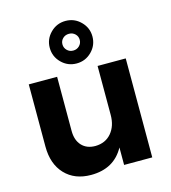

<svg xmlns="http://www.w3.org/2000/svg" viewBox="-119 -906 898 1008"><g transform="rotate(-15 330.0 -402.0)"><path d="M585 -538V0H432V-95Q377 6 252 6Q163 6 110.5 -49.5Q58 -105 58 -200V-538H212V-244Q212 -193 239 -164Q266 -135 313 -135Q368 -136 400 -174Q432 -212 432 -272V-538ZM446 -695Q446 -647 412 -613Q378 -579 330 -579Q282 -579 248 -613Q214 -647 214 -695Q214 -742 248 -776Q282 -810 330 -810Q378 -810 412 -776Q446 -742 446 -695ZM283 -695Q283 -676 296.5 -662.5Q310 -649 330 -649Q350 -649 363.5 -662.5Q377 -676 377 -695Q377 -714 363.5 -727Q350 -740 330 -740Q310 -740 296.5 -727Q283 -714 283 -695Z"/></g></svg>

Font: Gontserrat SemiBold
Style: Regular
Weight: 600
Designer: Julieta Ulanovsky
Foundry: Julieta Ulanovsky
Version: Version 6.001